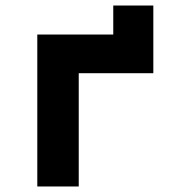

<svg xmlns="http://www.w3.org/2000/svg" viewBox="-20 -675 640 695"><path d="M265 0V-410H535V-655H390V-550H115V0Z"/></svg>

Font: Tekne LDO ExtraBold
Style: Regular
Weight: 800
Monospace: yes
Designer: Alessio Laiso, Mario Rullo, Paolo Rosset
Foundry: Alessio Laiso
Version: Version 1.000;hotconv 1.0.109;makeotfexe 2.5.65596